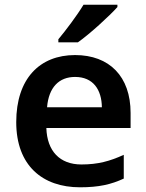

<svg xmlns="http://www.w3.org/2000/svg" viewBox="-20 -852 621 816"><path d="M479 -822V-832H335C308 -787 259 -722 228 -685V-672H311C361 -707 446 -785 479 -822ZM299 -618C149 -618 49 -518 49 -333C49 -148 161 -56 320 -56C400 -56 452 -68 506 -93V-194C447 -167 396 -153 326 -153C234 -153 180 -210 177 -308H535V-372C535 -527 445 -618 299 -618ZM299 -525C376 -525 412 -471 413 -396H180C187 -481 231 -525 299 -525Z"/></svg>

Font: Noto Sans Malayalam UI SemiBold
Style: Regular
Weight: 600
Designer: Jelle Bosma - Monotype Design Team
Foundry: Monotype Imaging Inc.
Version: Version 2.104